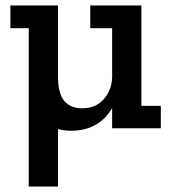

<svg xmlns="http://www.w3.org/2000/svg" viewBox="-20 -469 624 702"><path d="M85 213V-366H18V-449H192V-191Q192 -127 215 -100Q238 -73 280 -73Q330 -73 359 -106Q388 -139 390 -185V-366H310V-449H497V-82H568V0H390V-74Q368 -35 330 -13Q292 9 241 9Q214 9 192 3V213Z"/></svg>

Font: Zilla Slab SemiBold
Style: Regular
Weight: 600
Designer: Typotheque.com
Foundry: Typotheque type foundry
Version: Version 1.1; 2017